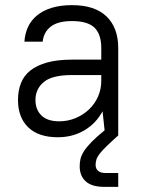

<svg xmlns="http://www.w3.org/2000/svg" viewBox="-20 -527 560 747"><path d="M385 200Q337 200 313.5 178.5Q290 157 290 120Q290 106 293 92Q296 78 306.5 61.5Q317 45 336 25.5Q355 6 387 -20L379 -94Q353 -46 307.5 -19.5Q262 7 205 7Q130 7 90 -31.5Q50 -70 50 -138Q50 -174 61.5 -203.5Q73 -233 98.5 -253Q124 -273 164 -284Q204 -295 260 -295H374V-340Q374 -394 347.5 -419.5Q321 -445 260 -445Q205 -445 177.5 -423.5Q150 -402 146 -365H75Q77 -396 89 -422Q101 -448 124 -467Q147 -486 181 -496.5Q215 -507 260 -507Q349 -507 394.5 -463Q440 -419 440 -340V0Q412 25 394.5 42Q377 59 367.5 71.5Q358 84 355 94Q352 104 352 115Q352 129 361.5 137.5Q371 146 390 146H440V200ZM210 -55Q244 -55 274 -67.5Q304 -80 326.5 -101.5Q349 -123 361.5 -151.5Q374 -180 374 -212V-235H260Q183 -235 150.5 -208Q118 -181 118 -138Q118 -100 141.5 -77.5Q165 -55 210 -55Z"/></svg>

Font: Retni Sans
Style: Regular
Weight: 400
Designer: Vitaly Kuzmin
Foundry: ParaType Ltd.
Version: Version 1.00;March 2, 2019;FontCreator 11.5.0.2425 64-bit; t